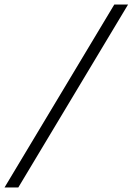

<svg xmlns="http://www.w3.org/2000/svg" viewBox="-94 -749 587 850"><path d="M-74 81 412 -729H473L-13 81Z"/></svg>

Font: Mona Sans ExtraLight Light
Style: Italic
Weight: 300
Italic angle: -11.6951°
Version: Version 2.000